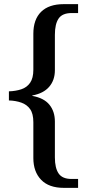

<svg xmlns="http://www.w3.org/2000/svg" viewBox="-20 -780 478 927"><path d="M288 127Q216 127 178.5 88Q141 49 141 -17V-190Q141 -231 125.5 -253Q110 -275 83 -284.5Q56 -294 23 -295V-339Q56 -340 83 -349Q110 -358 125.5 -380.5Q141 -403 141 -443V-617Q141 -686 178.5 -723Q216 -760 288 -760H357V-717H326Q281 -717 263 -690.5Q245 -664 245 -612V-441Q245 -393 217.5 -361Q190 -329 136 -319V-317Q192 -307 218.5 -274.5Q245 -242 245 -193V-20Q245 31 263 57.5Q281 84 325 84H357V127Z"/></svg>

Font: Noto Serif Khojki Medium
Style: Regular
Weight: 500
Version: Version 2.003